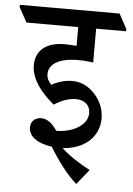

<svg xmlns="http://www.w3.org/2000/svg" viewBox="-96 -665 590 854"><g transform="rotate(5 198.5 -238.0)"><path d="M277 148 331 81C281 55 231 22 203 -6C296 -11 364 -67 364 -152C364 -190 350 -226 325 -255C297 -288 263 -307 219 -307C190 -307 160 -299 128 -282C116 -294 107 -309 107 -328C107 -372 151 -402 239 -402C261 -402 283 -400 305 -397V-548H439V-558L403 -624H-42V-613L-6 -548H225V-464C204 -466 187 -467 172 -467C91 -467 43 -429 43 -362C43 -297 93 -239 146 -195C184 -219 216 -228 243 -228C282 -228 307 -206 307 -171C307 -117 241 -80 168 -80C147 -111 124 -130 97 -130C70 -130 50 -113 50 -85C50 -45 90 -16 154 -8C187 47 234 111 277 148Z"/></g></svg>

Font: Noto Serif Devanagari Condensed Medium
Style: Regular
Weight: 500
Width: 3
Designer: Universal Thirst, Indian Type Foundry and the Monotype Design Team
Foundry: Monotype Imaging Inc.
Version: Version 2.004